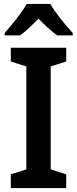

<svg xmlns="http://www.w3.org/2000/svg" viewBox="-20 -957 393 977"><path d="M236 -937H116C92 -894 39 -829 4 -789V-777H82C112 -798 142 -828 176 -862C209 -828 240 -799 271 -777H350V-789C313 -830 261 -892 236 -937ZM317 0V-70L238 -95V-619L317 -644V-714H35V-644L114 -619V-95L35 -70V0Z"/></svg>

Font: Noto Sans Thai Looped SemiCondensed SemiBold
Style: Regular
Weight: 600
Width: 4
Designer: Sasikarn Vongin, Ben Mitchell
Foundry: The Fontpad Ltd
Version: Version 1.001